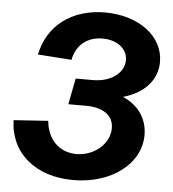

<svg xmlns="http://www.w3.org/2000/svg" viewBox="-52 -764 744 828"><g transform="rotate(5 319.5 -350.0)"><path d="M295 16C460 16 585 -79 585 -204C585 -276 544 -332 478 -360C568 -385 624 -445 624 -524C624 -635 516 -716 370 -716C226 -716 122 -637 97 -510L243 -500C255 -564 302 -603 369 -603C432 -603 477 -568 477 -519C477 -463 420 -421 343 -421H268L246 -308H321C398 -308 442 -276 442 -221C442 -154 377 -97 299 -97C225 -97 173 -149 166 -229L17 -219C20 -78 131 16 295 16Z"/></g></svg>

Font: Uncut Sans
Style: Bold Italic
Weight: 700
Italic angle: -11°
Designer: Kasper Nordkvist
Foundry: UNCUT.wtf
Version: Version 1.304;Glyphs 3.2 (3246)